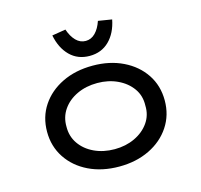

<svg xmlns="http://www.w3.org/2000/svg" viewBox="-109 -874 1052 1004"><g transform="rotate(-15 416.5 -372.5)"><path d="M417 10Q324 10 252 -25Q180 -60 139 -122Q98 -184 98 -263Q98 -343 139 -404.5Q180 -466 252 -501Q324 -536 417 -536Q509 -536 581 -501Q653 -466 694 -404.5Q735 -343 735 -263Q735 -184 694 -122Q653 -60 581 -25Q509 10 417 10ZM417 -84Q477 -84 526 -107Q575 -130 603.5 -170.5Q632 -211 630 -263Q632 -316 603.5 -356Q575 -396 526 -419Q477 -442 417 -442Q356 -442 307 -419Q258 -396 230 -355.5Q202 -315 203 -263Q202 -211 230 -170.5Q258 -130 307 -107Q356 -84 417 -84ZM417 -589Q353 -589 311 -630.5Q269 -672 255 -743L329 -755Q342 -716 364.5 -693Q387 -670 417 -670Q447 -670 469.5 -693Q492 -716 505 -755L579 -743Q565 -672 523 -630.5Q481 -589 417 -589Z"/></g></svg>

Font: Lexend Mega
Style: Regular
Weight: 400
Designer: Bonnie Shaver-Troup, Thomas Jockin
Foundry: Lexend
Version: Version 1.007